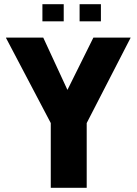

<svg xmlns="http://www.w3.org/2000/svg" viewBox="-20 -899 654 919"><path d="M223 -310 9 -717V-719H187L323 -425L224 -310ZM223 0V-310H395V0ZM224 -310 427 -719H605V-718L395 -310ZM361 -797V-879H463V-797ZM183 -797V-879H285V-797Z"/></svg>

Font: Foldit
Style: Bold
Weight: 700
Version: Version 1.003